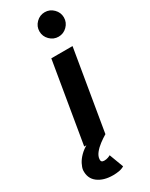

<svg xmlns="http://www.w3.org/2000/svg" viewBox="-288 -778 806 1034"><g transform="rotate(-30 115.0 -260.5)"><path d="M23 0 107 -500H239L155 0ZM200 -581Q169 -581 146.5 -603.5Q124 -626 124 -657Q124 -688 146.5 -710.5Q169 -733 200 -733Q231 -733 253.5 -710.5Q276 -688 276 -657Q276 -626 253.5 -603.5Q231 -581 200 -581ZM81 212Q23 212 -13 185Q-49 158 -46 107Q-44 91 -33.5 70.5Q-23 50 -3.5 30.5Q16 11 45 -5L154 0Q134 12 112.5 28Q91 44 76 63Q61 82 60 101Q58 120 79 120Q92 120 103 116Q114 112 118 109L151 197Q136 206 118 209Q100 212 81 212Z"/></g></svg>

Font: Figtree Light
Style: Bold Italic
Weight: 700
Italic angle: -9.5°
Version: Version 2.000